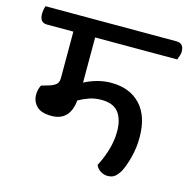

<svg xmlns="http://www.w3.org/2000/svg" viewBox="-125 -705 799 809"><g transform="rotate(15 275.0 -300.5)"><path d="M212 -539V-342Q236 -355 266 -363.5Q296 -372 328 -372Q409 -372 455.5 -322.5Q502 -273 502 -180Q502 -136 491.5 -95Q481 -54 467 -26Q456 -8 444.5 1.5Q433 11 413 11Q396 11 381.5 1.5Q367 -8 361 -23Q368 -36 375.5 -53.5Q383 -71 389.5 -91Q396 -111 400 -133.5Q404 -156 404 -179Q404 -233 381 -262.5Q358 -292 307 -292Q278 -292 254.5 -284Q231 -276 208 -263Q199 -172 119 -172Q74 -172 54 -192.5Q34 -213 34 -242Q34 -265 44 -284L78 -294Q95 -299 106 -308Q117 -317 117 -336V-539H2Q-30 -539 -30 -577Q-30 -585 -28.5 -594.5Q-27 -604 -24 -612H547Q580 -612 580 -575Q580 -567 576.5 -557Q573 -547 570 -539Z"/></g></svg>

Font: Baloo 2 Medium
Style: Regular
Weight: 500
Designer: Sarang Kulkarni and Ek Type
Foundry: Ek Type
Version: Version 1.640;hotconv 1.0.111;makeotfexe 2.5.65597; ttfautoh